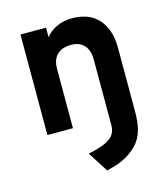

<svg xmlns="http://www.w3.org/2000/svg" viewBox="-114 -611 818 943"><g transform="rotate(-15 295.5 -139.5)"><path d="M248 141.1Q287.6 132.3 314.9 122.8Q342.3 113.3 359.1 100.8Q376 88.4 383.5 72Q391.1 55.7 391.1 34.2V-299.8Q391.1 -325.7 384.3 -344.2Q377.4 -362.8 365.2 -374.8Q353 -386.7 336.9 -392.3Q320.8 -397.9 301.8 -397.9Q281.7 -397.9 264.2 -392.8Q246.6 -387.7 233.4 -376.2Q220.2 -364.7 212.6 -346.4Q205.1 -328.1 205.1 -301.8V0H75.2V-511.2H205.1V-462.9Q228.5 -491.7 262.9 -507.3Q297.4 -522.9 341.8 -522.9Q374.5 -522.9 406.7 -513.2Q439 -503.4 464.4 -480Q489.7 -456.5 505.4 -418Q521 -379.4 521 -321.8V2Q521 23.9 519 45.9Q517.1 67.9 511.7 88.6Q506.3 109.4 496.6 128.4Q486.8 147.5 471.2 164.1Q453.1 183.1 433.1 196.5Q413.1 210 392.8 219Q372.6 228 352.3 233.9Q332 239.7 314 244.1Z"/></g></svg>

Font: Overpass
Style: Bold
Weight: 700
Designer: Delve Withrington
Foundry: Delve Fonts
Version: Version 1.001